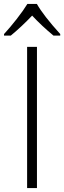

<svg xmlns="http://www.w3.org/2000/svg" viewBox="-36 -951 324 971"><path d="M-15.6 -778.8Q14.6 -811.5 48.6 -855Q82.5 -898.4 102.5 -931.2H150.4Q183.6 -872.6 268.6 -778.8V-771H234.4Q174.8 -820.3 126.5 -872.1Q73.7 -816.4 18.6 -771H-15.6ZM101.1 0V-713.9H150.9V0Z"/></svg>

Font: TypoPRO Open Sans
Style: Regular
Weight: 300
Foundry: Ascender Corporation
Version: Version 1.10